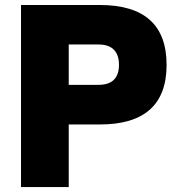

<svg xmlns="http://www.w3.org/2000/svg" viewBox="-20 -756 734 776"><path d="M257.8 0H64.9V-735.8H383.3Q653.3 -735.8 653.3 -493.7Q653.3 -252.9 383.3 -252.9H257.8ZM257.8 -576.2V-413.1H377.9Q460.9 -413.1 460.9 -494.6Q460.9 -533.7 440.4 -554.9Q419.9 -576.2 377.9 -576.2Z"/></svg>

Font: Estedad-FD Black
Style: Regular
Weight: 900
Designer: Amin Abedi
Version: Version 7.3